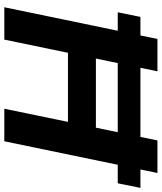

<svg xmlns="http://www.w3.org/2000/svg" viewBox="52 -822 769 914"><g transform="rotate(90 437.0 -364.5)"><path d="M14 0 165 -729H319L168 0ZM497 0 648 -729H803L652 0ZM180 -303 210 -436H636L611 -303ZM38 -540 60 -648H874L852 -540Z"/></g></svg>

Font: Mona Sans ExtraLight
Style: Bold Italic
Weight: 700
Italic angle: -11.6951°
Version: Version 2.000